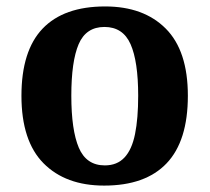

<svg xmlns="http://www.w3.org/2000/svg" viewBox="-20 -569 654 599"><path d="M304.9 10Q184.8 10 115.8 -59.6Q46.9 -129.2 46.9 -270.2Q46.9 -410.7 113 -479.8Q179.2 -548.9 308.1 -548.9Q428.2 -548.9 497.1 -479.8Q566.1 -410.7 566.1 -270.2Q566.1 -129.2 499.9 -59.6Q433.8 10 304.9 10ZM307 -53Q345.4 -53 368.4 -77.7Q391.5 -102.3 401.3 -150.9Q411.1 -199.6 411.1 -270.2Q411.1 -377.5 387.3 -431.2Q363.5 -484.9 305.9 -484.9Q248.4 -484.9 225.4 -431.2Q202.5 -377.5 202.5 -270.3Q202.5 -163.1 225.9 -108.1Q249.4 -53 307 -53Z"/></svg>

Font: Noto Serif Sinhala
Style: Regular
Weight: 400
Designer: Jelle Bosma - Monotype Design Team
Foundry: Monotype Imaging Inc.
Version: Version 2.006